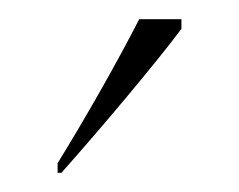

<svg xmlns="http://www.w3.org/2000/svg" viewBox="-20 -786 249 200"><path d="M40 -616V-606H44C84 -651 143 -721 169 -756V-766H125C102 -721 69 -663 40 -616Z"/></svg>

Font: Noto Serif Display SemiCondensed ExtraLight
Style: Regular
Weight: 200
Width: 4
Designer: Monotype Design Team
Foundry: Monotype Imaging Inc.
Version: Version 2.009